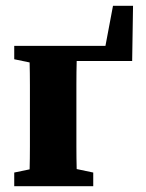

<svg xmlns="http://www.w3.org/2000/svg" viewBox="-20 -641 501 661"><path d="M29 0V-47L82 -58Q83 -95 83 -136.5Q83 -178 83 -210V-273Q83 -305 83 -347Q83 -389 82 -426L29 -437V-483H343L369 -621H438L435 -431H244Q243 -394 243 -350Q243 -306 243 -273V-210Q243 -179 243 -137.5Q243 -96 244 -59L301 -47V0Z"/></svg>

Font: Source Serif 4
Style: Bold
Weight: 700
Designer: Frank Grießhammer
Foundry: Adobe
Version: Version 4.005;hotconv 1.1.0;makeotfexe 2.6.0